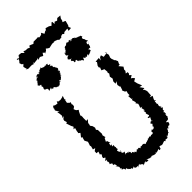

<svg xmlns="http://www.w3.org/2000/svg" viewBox="-283 -982 1066 1066"><g transform="rotate(-45 249.5 -449.0)"><path d="M83 -904 92 -903 87 -888 78 -878 83 -864 91 -860 79 -848 85 -826 75 -828 94 -821 105 -822H120L131 -818L136 -831L135 -820L163 -823L170 -828L165 -817L183 -822L200 -813L210 -828L224 -815L216 -816L231 -822L239 -832L246 -826L256 -820L283 -826L295 -825H301L296 -829L320 -820L327 -813L345 -815L347 -820L350 -821L360 -824L369 -817L377 -824L402 -826L398 -812L419 -814L413 -828L418 -835L425 -861L424 -864L408 -870L413 -877L416 -891L426 -905L404 -907L393 -897L379 -903L370 -894L369 -912H364L351 -899L339 -907L318 -913L307 -897L310 -906L292 -895L282 -913L277 -906L269 -903L258 -901L252 -908L243 -907H218L209 -899L193 -906L184 -908L182 -898L166 -904H154L140 -909L139 -898L125 -911L107 -913L101 -907L102 -903L82 -898ZM361 -640C362 -647 375 -633 368 -638C381 -650 386 -645 379 -634C385 -642 388 -637 397 -644C402 -641 394 -645 409 -649C403 -660 410 -666 400 -657C403 -669 423 -657 419 -664C415 -661 425 -669 422 -674C425 -682 427 -691 434 -695C423 -682 425 -682 419 -685C422 -708 433 -694 436 -698C426 -717 424 -715 431 -711C424 -724 419 -731 421 -718C424 -733 421 -736 430 -735C426 -745 425 -747 425 -747C415 -749 412 -748 415 -751C399 -753 405 -755 392 -760C393 -757 393 -771 399 -755C383 -773 388 -766 375 -768C374 -765 372 -762 364 -763C375 -771 369 -774 369 -771C359 -772 359 -778 355 -768C337 -777 339 -776 340 -769C343 -774 327 -767 331 -760C336 -765 329 -768 318 -763C316 -753 307 -747 313 -761C311 -741 308 -749 297 -736C296 -734 296 -748 294 -744C297 -738 287 -730 294 -722C300 -718 290 -729 301 -716C289 -714 290 -714 283 -703C291 -694 290 -695 302 -692C293 -689 291 -693 291 -681C291 -681 305 -677 296 -666C300 -666 301 -669 305 -660C305 -660 300 -668 314 -669C321 -647 309 -658 326 -655C332 -656 321 -654 323 -649C330 -651 344 -641 339 -635C352 -641 345 -644 349 -650C362 -641 349 -635 369 -646ZM138 -640C138 -630 150 -638 147 -633C157 -638 155 -641 166 -649C170 -645 161 -637 165 -651C167 -656 178 -654 170 -646C185 -658 193 -666 185 -661C198 -669 195 -659 186 -666C197 -674 199 -664 190 -667C204 -684 205 -684 193 -680C209 -687 210 -692 199 -694C209 -699 211 -698 199 -699C214 -701 208 -716 205 -716C200 -727 197 -730 202 -729C196 -722 194 -735 197 -740C197 -739 195 -744 184 -747C194 -749 195 -748 192 -758C191 -750 177 -758 186 -767C173 -769 173 -769 176 -764C171 -772 156 -758 168 -776C166 -768 161 -762 151 -772C152 -765 142 -772 146 -779C125 -770 133 -766 133 -775C121 -769 127 -761 113 -766C118 -773 111 -771 115 -756C101 -770 104 -762 91 -760C104 -750 86 -746 90 -760C94 -760 83 -740 75 -747C87 -735 71 -737 70 -727C70 -727 69 -735 74 -730C67 -726 64 -719 62 -719C71 -712 61 -711 79 -709C71 -693 77 -692 71 -704C76 -695 81 -686 78 -693C68 -676 72 -674 86 -669C84 -680 89 -660 89 -660C93 -657 96 -664 88 -658C86 -648 85 -652 105 -659C108 -653 98 -644 101 -656C108 -644 118 -644 115 -650C124 -650 130 -631 130 -639C139 -634 131 -639 142 -631ZM378 -184C376 -188 383 -175 373 -188C386 -166 385 -171 377 -178C388 -160 382 -163 367 -161C370 -156 370 -150 380 -155C381 -151 363 -132 378 -129C369 -133 360 -124 376 -135C361 -134 363 -134 355 -125C364 -116 361 -125 360 -122C367 -118 352 -107 352 -107C358 -106 357 -96 339 -92C344 -89 340 -92 345 -94C338 -93 328 -101 336 -99C340 -98 324 -92 328 -89C330 -79 330 -80 320 -78C307 -79 309 -83 311 -79C306 -69 303 -83 297 -79C288 -78 298 -74 288 -77C285 -82 284 -68 274 -73C279 -82 271 -63 268 -71C261 -65 247 -64 256 -66C252 -71 250 -77 238 -75C233 -70 219 -81 223 -69C216 -66 220 -81 207 -78C207 -78 215 -67 199 -80C201 -76 196 -76 187 -69C188 -70 184 -85 177 -75C177 -87 174 -81 171 -89C169 -78 161 -83 168 -94C168 -94 163 -85 160 -103C155 -92 154 -104 151 -105C145 -99 143 -115 136 -99C140 -113 139 -112 137 -105C143 -115 140 -112 144 -119C129 -117 126 -126 130 -136C128 -139 135 -145 131 -130C120 -137 116 -151 120 -154C130 -156 128 -149 126 -159C130 -155 118 -174 129 -167C121 -177 126 -184 127 -187C111 -189 112 -180 123 -199C109 -189 113 -201 116 -213L123 -207L116 -230L108 -228L119 -250H126L124 -256L121 -269L125 -277L124 -298V-308L117 -316L122 -328L118 -344L109 -356L111 -359L113 -373L115 -376L127 -390L114 -389V-413L115 -419L114 -433L110 -430L123 -456L128 -462L116 -471L110 -485L122 -493L125 -505L122 -511L126 -525H120L109 -536L113 -556L120 -553L113 -560L120 -580L110 -576L95 -573L80 -575L75 -582L69 -570L53 -573L43 -579L34 -566H37L32 -553L45 -530L34 -537L37 -525L39 -505L32 -493L45 -497L31 -486L28 -477L33 -460L25 -458L35 -428L39 -421L41 -416L31 -406L42 -405L35 -380L38 -383L34 -373L44 -365L27 -343L35 -342L29 -319L34 -309L38 -302L37 -295L31 -278L33 -270L28 -251L42 -247L28 -237L27 -222L41 -221L35 -203L43 -201C41 -188 30 -182 36 -185C30 -173 41 -173 44 -172C46 -167 38 -163 30 -158C43 -157 31 -152 46 -157C32 -151 39 -135 39 -147C42 -130 38 -128 33 -130C51 -117 51 -127 46 -109C46 -120 43 -107 55 -108C58 -96 58 -104 58 -90C43 -91 61 -92 46 -97C60 -91 65 -82 51 -90C65 -81 66 -80 58 -64C58 -73 74 -65 62 -61C67 -53 77 -51 81 -62C68 -52 78 -52 76 -43C93 -53 77 -38 85 -47C89 -38 86 -31 98 -35C87 -34 100 -26 103 -25C106 -28 95 -33 107 -25C105 -15 113 -21 122 -24C119 -10 117 -19 117 -20C131 -6 125 -10 122 -11C136 -8 147 -14 134 -2C152 -14 150 -12 157 -10C149 -12 150 -5 158 -4C164 1 173 5 162 11C179 7 186 -3 188 3L184 7C204 12 208 13 198 -2C205 4 205 0 220 8C220 8 226 2 224 9C236 4 234 5 231 4C251 14 254 11 258 13C260 17 255 16 262 6C263 15 264 10 276 9C284 5 292 1 285 11C291 16 288 11 296 13C295 13 298 8 301 -2C323 1 320 12 319 -4C319 -4 319 3 325 1C328 1 342 -9 345 0C341 -10 345 2 345 2C362 -15 356 -6 350 -6C364 0 374 -3 368 -19C373 -14 370 -6 375 -12C381 -17 381 -10 393 -30C378 -15 381 -24 391 -18C390 -27 394 -26 399 -34C399 -33 395 -46 413 -38C411 -34 405 -33 409 -43C418 -49 426 -49 419 -45C424 -48 430 -46 432 -65C434 -56 435 -62 422 -70C428 -77 441 -68 443 -79C433 -70 435 -80 441 -74C448 -80 447 -92 452 -86C447 -97 448 -96 449 -98C457 -94 443 -110 456 -105C451 -121 461 -110 450 -122C465 -121 458 -124 458 -132C448 -123 466 -138 468 -144C464 -146 469 -152 464 -141C451 -161 471 -158 465 -151C456 -156 454 -176 471 -178C462 -176 454 -169 460 -191C455 -193 456 -197 469 -196L462 -202L464 -210L473 -227L455 -233L468 -235L469 -252L470 -267L465 -282L457 -288L471 -290L455 -313L472 -309L468 -321L462 -335L457 -356L473 -365L465 -375L456 -381L472 -391L461 -401L467 -406L468 -418L455 -420L464 -432V-442L473 -456L455 -478L468 -479L465 -482L473 -499L467 -513L461 -519V-524L457 -532L456 -545L459 -551L462 -561L455 -586L462 -576L434 -572L429 -589L418 -585L408 -570L410 -587L383 -585L387 -578L375 -561L373 -550L378 -544C376 -539 373 -534 372 -528L388 -521L390 -500L387 -494L390 -485L380 -470C381 -463 383 -457 384 -450L385 -454L375 -438V-420L388 -427L377 -408L381 -389L385 -395L376 -368L373 -370L381 -352L389 -348L385 -334V-320L376 -322L378 -296L385 -298L375 -291L382 -267L376 -266L385 -252L382 -241L377 -229L390 -225L381 -223L386 -200C369 -214 387 -187 378 -184Z"/></g></svg>

Font: Charger Distortion
Style: 1
Weight: 400
Designer: Jasper
Foundry: Cannot Into Space Fonts
Version: Version 0.98